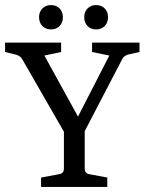

<svg xmlns="http://www.w3.org/2000/svg" viewBox="-22 -737 576 757"><path d="M243 -195 66 -503Q59 -516 43 -521L-2 -532V-569H219V-532L153 -518L300 -251H272L409 -518L341 -532V-569H528V-532L483 -522Q475 -519 469.5 -515.5Q464 -512 460 -504L299 -195ZM140 0V-37L210 -50Q230 -53 230 -72V-228H312V-72Q312 -53 331 -50L401 -37V0ZM226 -669Q226 -648 213 -634.5Q200 -621 179 -621Q158 -621 145 -634.5Q132 -648 132 -669Q132 -690 145 -703.5Q158 -717 179 -717Q200 -717 213 -703.5Q226 -690 226 -669ZM404 -669Q404 -648 391 -634.5Q378 -621 357 -621Q336 -621 323 -634.5Q310 -648 310 -669Q310 -690 323 -703.5Q336 -717 357 -717Q378 -717 391 -703.5Q404 -690 404 -669Z"/></svg>

Font: Yrsa
Style: Regular
Weight: 400
Designer: Anna Giedrys (Yrsa+Rasa design), David Brezina (Yrsa art-direction, Rasa art-direction, design)
Foundry: Rosetta Type Foundry
Version: Version 2.004